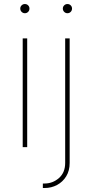

<svg xmlns="http://www.w3.org/2000/svg" viewBox="-20 -734 461 958"><path d="M93.3 0V-542.5H115.7V0ZM104 -668Q94.7 -668 87.9 -674.8Q81.1 -681.6 81.1 -691.4Q81.1 -700.7 87.9 -707.3Q94.7 -713.9 104 -713.9Q113.8 -713.9 120.4 -707.3Q127 -700.7 127 -691.4Q127 -681.6 120.4 -674.8Q113.8 -668 104 -668ZM305.2 -542.5H327.6V79.1Q327.6 117.7 310.3 145.8Q293 173.8 264.6 189Q236.3 204.1 202.6 204.1H193.8V181.6H202.6Q243.2 181.6 274.2 154.3Q305.2 127 305.2 79.1ZM316.4 -668Q307.1 -668 300.3 -674.8Q293.5 -681.6 293.5 -691.4Q293.5 -700.7 300.3 -707.3Q307.1 -713.9 316.4 -713.9Q326.2 -713.9 332.8 -707.3Q339.4 -700.7 339.4 -691.4Q339.4 -681.6 332.8 -674.8Q326.2 -668 316.4 -668Z"/></svg>

Font: Inter 16pt Thin
Style: Regular
Weight: 250
Version: Version 4.001;git-66647c0bb